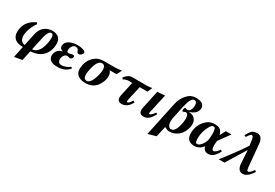

<svg xmlns="http://www.w3.org/2000/svg" viewBox="60 -1948 4858 3396"><g transform="rotate(30 2489.0 -250.0)"><path d="M318 -461Q275 -407 242.5 -322Q210 -237 210 -167Q210 -112 236.5 -75.5Q263 -39 312 -35Q321 -73 339 -161.5Q357 -250 366 -289Q387 -390 455.5 -444.5Q524 -499 620 -499Q694 -499 743 -459Q792 -419 792 -331Q792 -188 707 -92.5Q622 3 454 12L412 214L254 242L302 12Q189 12 135 -36Q81 -84 81 -169Q81 -391 300 -492ZM464 -35Q514 -36 553.5 -70.5Q593 -105 615.5 -157.5Q638 -210 649.5 -267Q661 -324 661 -378Q661 -456 615 -456Q583 -456 558.5 -409.5Q534 -363 522 -306Z M1022 -369Q1019 -356 1019 -340Q1019 -296 1060 -296Q1071 -296 1095.5 -304.5Q1120 -313 1133 -313Q1170 -313 1170 -291Q1170 -267 1155.5 -250Q1141 -233 1120 -233Q1101 -233 1090 -239Q1079 -245 1071 -245Q1025 -245 1001 -208.5Q977 -172 977 -130Q977 -93 997 -71.5Q1017 -50 1052 -50Q1087 -50 1135 -67Q1183 -84 1221 -114L1244 -95Q1166 12 1002 12Q903 12 860.5 -24.5Q818 -61 818 -115Q818 -177 857.5 -221.5Q897 -266 956 -274Q887 -288 887 -349Q887 -390 910.5 -421.5Q934 -453 971 -469.5Q1008 -486 1046.5 -494Q1085 -502 1123 -502Q1187 -502 1240 -486Q1293 -470 1293 -439Q1293 -415 1268.5 -393.5Q1244 -372 1219 -372Q1205 -372 1194 -381.5Q1183 -391 1180 -403Q1170 -437 1153 -448.5Q1136 -460 1107 -460Q1078 -460 1054 -434Q1030 -408 1022 -369Z M1365 -163 1374 -239Q1397 -344 1466 -411Q1549 -490 1662 -490H1898Q1972 -490 2030 -504L1979 -400H1837Q1874 -359 1874 -296Q1874 -240 1849.5 -178.5Q1825 -117 1791 -78Q1711 12 1573 12Q1480 12 1422.5 -30Q1365 -72 1365 -163ZM1526 -239Q1511 -169 1511 -124Q1511 -34 1577 -34Q1614 -34 1647 -75Q1680 -118 1705 -200.5Q1730 -283 1730 -346Q1730 -440 1659 -440Q1570 -440 1526 -239Z M2380 -113H2383Q2378 -88 2378 -87Q2378 -66 2395 -66Q2423 -66 2469 -146L2504 -129Q2472 -58 2421 -23Q2370 12 2319 12Q2228 12 2228 -74Q2228 -98 2234 -124L2296 -406H2228Q2170 -406 2119 -375L2096 -399Q2161 -493 2244 -493H2540Q2598 -493 2649 -505L2605 -406H2447Z M2827 -126Q2822 -109 2822 -100Q2822 -79 2839 -79Q2863 -79 2927 -164L2955 -144L2912 -76Q2888 -38 2848.5 -13Q2809 12 2765 12Q2673 12 2673 -75Q2673 -98 2679 -124L2757 -490L2910 -502Z M3190 -21 3141 196 2979 242 3128 -461Q3151 -570 3225.5 -656Q3300 -742 3405 -742Q3499 -742 3537 -712Q3579 -678 3579 -629Q3579 -566 3533 -523Q3487 -480 3414 -463Q3503 -459 3543 -414Q3583 -369 3583 -306Q3583 -235 3550.5 -164Q3518 -93 3467 -51Q3391 12 3284 12Q3252 12 3190 -21ZM3230 -232Q3222 -196 3222 -159Q3222 -102 3244 -70Q3266 -38 3293 -38Q3325 -38 3345.5 -55.5Q3366 -73 3384 -108Q3402 -144 3417 -207.5Q3432 -271 3432 -321Q3432 -430 3379 -430Q3364 -430 3347.5 -421.5Q3331 -413 3321 -413Q3307 -413 3307 -436Q3307 -456 3315.5 -474.5Q3324 -493 3337 -493Q3340 -493 3351 -487Q3362 -481 3378 -481Q3407 -481 3426 -506.5Q3445 -532 3450.5 -560Q3456 -588 3456 -616Q3456 -650 3442 -672Q3428 -694 3400 -694Q3327 -694 3282 -478Z M4144 -80Q4162 -80 4192 -106Q4222 -132 4241 -165L4274 -149Q4265 -129 4250.5 -105.5Q4236 -82 4212.5 -53.5Q4189 -25 4155.5 -6.5Q4122 12 4086 12Q4036 12 4006.5 -15Q3977 -42 3973 -82Q3904 12 3800 12Q3636 12 3636 -162Q3636 -226 3660.5 -293Q3685 -360 3729 -410Q3769 -456 3816 -480.5Q3863 -505 3932 -505Q4002 -505 4039 -476.5Q4076 -448 4094 -379L4157 -494H4272L4109 -269Q4101 -211 4101 -181Q4101 -133 4109.5 -107Q4118 -81 4144 -80ZM3966 -200Q3976 -282 3976 -335Q3976 -459 3930 -459Q3906 -459 3891 -444Q3876 -429 3856 -396Q3826 -347 3806.5 -275.5Q3787 -204 3787 -143Q3787 -121 3788 -106Q3789 -91 3793 -75Q3797 -59 3805.5 -50.5Q3814 -42 3827 -42Q3865 -42 3904.5 -89Q3944 -136 3966 -200Z M4855 -72Q4872 -72 4899 -98Q4926 -124 4946 -158L4978 -138Q4885 12 4789 12Q4692 12 4676 -116L4658 -400L4413 0H4295Q4516 -280 4642 -473Q4644 -476 4646 -484Q4633 -612 4618 -641Q4606 -665 4585 -665Q4564 -665 4512 -581L4478 -596Q4514 -673 4551.5 -707.5Q4589 -742 4659 -742Q4712 -742 4741.5 -703.5Q4771 -665 4777 -606L4812 -229Q4814 -213 4816 -184Q4821 -119 4828 -95.5Q4835 -72 4855 -72Z"/></g></svg>

Font: Lingua Franca
Style: Bold Italic
Weight: 700
Italic angle: -13°
Version: Version 1.19